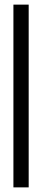

<svg xmlns="http://www.w3.org/2000/svg" viewBox="-20 -680 181 830"><path d="M38 130V-660H104V130Z"/></svg>

Font: Bricolage Grotesque 96pt Condensed Light
Style: Regular
Weight: 300
Width: 3
Designer: Mathieu Triay
Foundry: Atelier Triay
Version: Version 1.001; ttfautohint (v1.8.4.7-5d5b);gftools[0.9.33.de